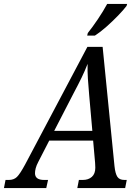

<svg xmlns="http://www.w3.org/2000/svg" viewBox="-67 -951 701 971"><path d="M-47 0 -39 -41H-22Q3 -41 18.5 -56Q34 -71 60 -119L375 -714H452L512 -111Q516 -73 526.5 -57Q537 -41 562 -41H574L566 0H324L332 -41H352Q380 -41 397.5 -56.5Q415 -72 415 -103Q415 -115 414 -127L404 -240H182L127 -133Q117 -114 113.5 -100Q110 -86 110 -75Q110 -41 156 -41H176L167 0ZM305 -479 207 -289H400L384 -470Q380 -514 377.5 -553Q375 -592 376 -628Q362 -592 346 -559Q330 -526 305 -479ZM374 -771 377 -784Q401 -814 428 -854Q455 -894 475 -931H576L573 -921Q558 -901 530.5 -872.5Q503 -844 472 -816.5Q441 -789 413 -771Z"/></svg>

Font: Noto Serif Condensed
Style: Italic
Weight: 400
Width: 3
Italic angle: -12°
Designer: Monotype Design Team
Foundry: Monotype Imaging Inc.
Version: Version 2.014; ttfautohint (v1.8.4.7-5d5b)